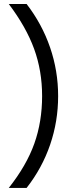

<svg xmlns="http://www.w3.org/2000/svg" viewBox="-20 -752 349 937"><path d="M22.9 165Q109.4 55.7 147.5 -51.3Q185.5 -158.2 185.5 -283.2Q185.5 -406.2 146.5 -513.4Q107.4 -620.6 22.9 -732.4H109.9Q185.1 -634.8 224.4 -520.5Q263.7 -406.2 263.7 -283.2Q263.7 -159.7 224.6 -45.7Q185.5 68.4 109.9 165Z"/></svg>

Font: Schibsted Grotesk
Style: Regular
Weight: 400
Designer: Bakken & Baeck AS, Henrik Kongsvoll
Foundry: Schibsted ASA
Version: Version 1.100; ttfautohint (v1.8.4.7-5d5b);gftools[0.9.25]